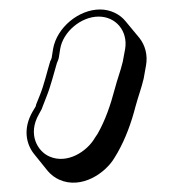

<svg xmlns="http://www.w3.org/2000/svg" viewBox="-20 -194 368 405"><path d="M191 -174C146 -174 100 -136 92 -91L89 -72C88 -69 87 -66 86 -65C79 -42 73 -15 64 7L56 27C56 28 56 29 55 31L49 41C28 77 35 110 52 131L81 167C88 175 96 181 105 185C152 206 203 171 222 138L228 128C245 98 257 65 266 30C272 8 278 -7 283 -28L288 -56C292 -78 286 -99 274 -114L245 -149C233 -164 213 -174 191 -174ZM188 -159C225 -159 250 -128 244 -91L239 -64C234 -43 228 -29 222 -6C213 28 202 60 186 88L180 97C164 125 122 153 84 136C59 125 38 89 62 47L68 36C69 34 70 30 71 28L78 10C87 -12 94 -41 100 -61C103 -68 103 -68 104 -72L107 -91C113 -127 151 -159 188 -159Z"/></svg>

Font: Blanket
Style: PosterObl
Weight: 900
Foundry: Cannot Into Space Fonts
Version: Version 0.9